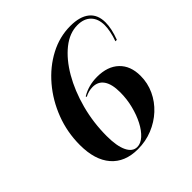

<svg xmlns="http://www.w3.org/2000/svg" viewBox="-162 -707 844 844"><g transform="rotate(-45 259.5 -285.0)"><path d="M225 11.3Q144.4 11.3 100.8 -39.1Q57.3 -89.5 57.3 -182.3Q57.3 -261.3 84.7 -333.1Q112.1 -404.8 160.1 -461.3Q208.1 -517.7 269.4 -550Q330.6 -582.3 397.6 -582.3Q456.5 -582.3 487.5 -557.3Q518.5 -532.3 518.5 -483.9Q518.5 -445.2 499.2 -394.4H490.3Q499.2 -419.4 503.2 -440.3Q507.3 -461.3 507.3 -477.4Q507.3 -517.7 485.1 -540.3Q462.9 -562.9 422.6 -562.9Q373.4 -562.9 327.8 -526.6Q282.3 -490.3 246.4 -428.6Q210.5 -366.9 189.5 -288.7Q168.5 -210.5 168.5 -126.6Q168.5 -64.5 184.7 -31Q200.8 2.4 229.8 2.4Q251.6 2.4 272.6 -16.5Q293.5 -35.5 310.1 -67.3Q326.6 -99.2 336.7 -139.1Q346.8 -179 346.8 -221Q346.8 -271.8 329 -297.6Q311.3 -323.4 277.4 -323.4Q252.4 -323.4 228.2 -310.5L226.6 -315.3Q269.4 -341.1 322.6 -341.1Q387.9 -341.1 424.6 -306Q461.3 -271 461.3 -208.9Q461.3 -163.7 442.7 -123.8Q424.2 -83.9 391.5 -53.6Q358.9 -23.4 316.1 -6Q273.4 11.3 225 11.3Z"/></g></svg>

Font: Playfair 144pt
Style: Bold Italic
Weight: 700
Italic angle: -15.6°
Designer: Claus Eggers Sørensen
Foundry: Claus Eggers Sørensen
Version: Version 2.203